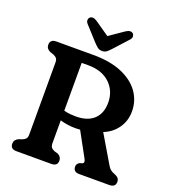

<svg xmlns="http://www.w3.org/2000/svg" viewBox="-159 -1030 1037 1151"><g transform="rotate(20 359.0 -454.5)"><path d="M647.5 -460.5Q647.5 -401 615.2 -354.5Q583 -308 527.5 -286L633 -108Q642 -93 651.5 -85.8Q661 -78.5 677.5 -72.5Q709.5 -61 709.5 -34.5Q709.5 0 670 0H478.5Q440 0 440 -34.5Q440 -52 458 -62.5L474 -67Q489.5 -73 478 -95.5L392.5 -252Q378.5 -250.5 363.5 -250.5Q312.5 -250.5 264.5 -264.5V-119.5Q264.5 -101.5 271.5 -92.5Q278.5 -83.5 292.5 -78L316 -71Q339.5 -59 339.5 -34.5Q339.5 0 300 0H78.5Q39 0 39 -34.5Q39 -60 65.5 -72L86.5 -79Q101 -84.5 108.5 -93.2Q116 -102 116 -119.5V-580.5Q116 -598 108.5 -606.8Q101 -615.5 86.5 -621L65.5 -628Q39 -640 39 -665.5Q39 -700 78.5 -700H315Q422 -700 496.2 -668.5Q570.5 -637 609 -582.8Q647.5 -528.5 647.5 -460.5ZM264.5 -631.5V-326.5Q284 -321 303.8 -319.2Q323.5 -317.5 341 -317.5Q415 -317.5 455.2 -355Q495.5 -392.5 495.5 -461.5Q495.5 -535.5 445 -583.5Q394.5 -631.5 307.5 -631.5ZM409.5 -774.5Q395.5 -759 383.8 -749.5Q372 -740 354.5 -740Q336.5 -740 324.8 -749.5Q313 -759 298.5 -774.5L219 -862Q208 -874 209 -885.2Q210 -896.5 216.5 -902.5Q233.5 -917 261.5 -899L354 -835L447 -899Q475 -917 491.5 -902.5Q498 -896.5 499 -885.2Q500 -874 489 -862Z"/></g></svg>

Font: Fraunces 72pt S100 SemiBold
Style: Regular
Weight: 600
Version: Version 1.000; ttfautohint (v1.8.3)